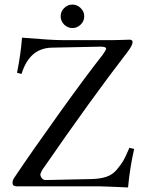

<svg xmlns="http://www.w3.org/2000/svg" viewBox="-20 -822 638 847"><path d="M247.6 -750Q247.6 -771 262.9 -786.4Q278.3 -801.8 299.3 -801.8Q320.3 -801.8 335.9 -786.4Q351.6 -771 351.6 -750Q351.6 -729 335.9 -713.6Q320.3 -698.2 299.3 -698.2Q289.1 -698.2 279.5 -702.4Q270 -706.5 262.9 -713.6Q255.9 -720.7 251.7 -730.2Q247.6 -739.7 247.6 -750ZM544.9 4.9Q533.7 4.4 516.4 3.7Q499 2.9 464.6 1.5Q430.2 0 418.5 0H54.2Q35.2 0 35.2 -15.1Q35.2 -27.3 43 -38.1Q123 -157.2 242.4 -323.7Q361.8 -490.2 432.1 -579.1Q448.2 -601.1 448.2 -607.9Q448.2 -615.7 423.8 -616.2L209 -611.8Q109.9 -609.9 75.2 -496.1Q72.3 -496.1 55.2 -501Q72.3 -587.9 77.1 -655.8Q213.4 -644.5 257.8 -645H479Q496.1 -645 522 -646Q547.9 -647 551.8 -647Q564.9 -647 564.9 -636.2Q564.9 -622.1 541 -590.8Q385.3 -389.6 166 -71.8Q158.2 -57.6 158.2 -51.8Q158.2 -43.9 164.6 -35.9Q170.9 -27.8 183.1 -27.8L386.2 -32.2Q423.3 -33.2 450.2 -42.5Q477.1 -51.8 495.6 -74Q514.2 -96.2 523.7 -112.5Q533.2 -128.9 546.9 -161.1Q549.8 -167 550.8 -169.9Q553.7 -169.9 571.8 -165Q552.7 -81.1 544.9 4.9Z"/></svg>

Font: Linux Libertine Display
Style: Regular
Weight: 400
Designer: Philipp H. Poll
Foundry: Philipp H. Poll
Version: Version 5.0.9